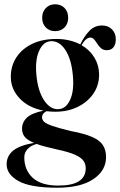

<svg xmlns="http://www.w3.org/2000/svg" viewBox="-20 -631 561 897"><path d="M309.5 -19Q374.5 -7 410.8 9Q447 25 461.2 47.8Q475.5 70.5 475.5 103Q475.5 166 416 206Q356.5 246 247.5 246Q122.5 246 66.8 215Q11 184 11 136.5Q11 98.5 40.5 73.5Q70 48.5 139 36.5Q108.5 24 95.8 8.5Q83 -7 83 -29.5Q83 -59.5 105.2 -81Q127.5 -102.5 183.5 -114Q113 -127.5 71.8 -171.2Q30.5 -215 30.5 -272Q30.5 -322.5 56.2 -362.5Q82 -402.5 129.8 -425.8Q177.5 -449 243.5 -449Q276 -449 304 -442.2Q332 -435.5 355 -423.5Q374 -462.5 398 -487.2Q422 -512 457 -512Q485 -512 503 -494Q521 -476 521 -448.5Q521 -424 510.2 -410.2Q499.5 -396.5 479 -396.5Q462.5 -396.5 452.2 -405.5Q442 -414.5 434.8 -426Q427.5 -437.5 420 -446.5Q412.5 -455.5 401.5 -455.5Q381.5 -455.5 361 -420Q400.5 -397 421.8 -360.8Q443 -324.5 443 -282.5Q443 -232.5 416 -193.2Q389 -154 342.8 -131.5Q296.5 -109 238.5 -109Q217.5 -109 197.5 -111.5Q188.5 -107.5 182.5 -100Q176.5 -92.5 176.5 -83Q176.5 -71 186 -62Q195.5 -53 224 -43Q252.5 -33 309.5 -19ZM217.5 -438.5Q183 -437 163.2 -394.5Q143.5 -352 150 -282Q156.5 -207 185.5 -163Q214.5 -119 253 -121Q288 -122.5 307.5 -164.5Q327 -206.5 320.5 -277Q314 -353.5 285.8 -397Q257.5 -440.5 217.5 -438.5ZM93.5 104Q93.5 163.5 133 199.8Q172.5 236 252.5 236Q380.5 236 380.5 155Q380.5 134.5 369.2 119.2Q358 104 328.8 91.2Q299.5 78.5 245.5 67Q216 60.5 192.2 54.2Q168.5 48 151 41.5Q122.5 49.5 108 66Q93.5 82.5 93.5 104ZM237.5 -485.5Q210.5 -485.5 193.8 -503Q177 -520.5 177 -548Q177 -575.5 194 -593.2Q211 -611 237.5 -611Q265 -611 281.8 -593.5Q298.5 -576 298.5 -548Q298.5 -520.5 281.8 -503Q265 -485.5 237.5 -485.5Z"/></svg>

Font: Fraunces 144pt SemiBold
Style: Regular
Weight: 600
Version: Version 1.000;[0bf87f6ff]